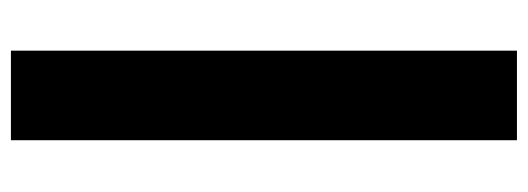

<svg xmlns="http://www.w3.org/2000/svg" viewBox="-320 -462 944 343"><g transform="rotate(-90 151.5 -291.0)"><path d="M72 161V-743H232V161Z"/></g></svg>

Font: Saira ExtraBold
Style: Regular
Weight: 800
Designer: Hector Gatti with collaboration of the Omnibus-Type team
Foundry: Omnibus-Type
Version: Version 1.100; ttfautohint (v1.8.3)